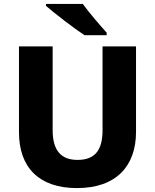

<svg xmlns="http://www.w3.org/2000/svg" viewBox="-20 -951 792 981"><path d="M403 -931H215V-921C258 -883 360 -805 412 -771H525V-784C492 -821 435 -886 403 -931ZM675 -277V-714H504V-287C504 -184 466 -134 376 -134C292 -134 249 -182 249 -286V-714H77V-275C77 -95 180 10 373 10C575 10 675 -104 675 -277Z"/></svg>

Font: Noto Sans Lao UI ExtBd
Style: Regular
Weight: 800
Designer: Monotype Design Team
Foundry: Monotype Imaging Inc.
Version: Version 2.000